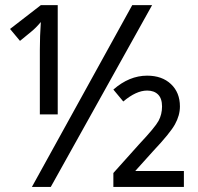

<svg xmlns="http://www.w3.org/2000/svg" viewBox="-20 -735 778 755"><path d="M578.1 -714.8 179.7 0H105.5L500 -714.8ZM140.6 -714.8H207V-285.2H136.7V-539.1Q136.7 -593.8 140.6 -648.4Q121.1 -625 101.6 -609.4L58.6 -574.2L19.5 -621.1ZM703.1 0H425.8V-54.7L527.3 -168Q589.8 -234.4 603.5 -259.8Q617.2 -285.2 617.2 -316.4Q617.2 -347.7 601.6 -363.3Q585.9 -378.9 558.6 -378.9Q515.6 -378.9 464.8 -335.9L425.8 -382.8Q488.3 -437.5 558.6 -437.5Q617.2 -437.5 652.3 -404.3Q687.5 -371.1 687.5 -316.4Q687.5 -281.2 668 -246.1Q648.4 -210.9 582 -140.6L511.7 -62.5H703.1Z"/></svg>

Font: Droid Sans Fallback
Style: Regular
Weight: 400
Designer: Steve Matteson
Foundry: Ascender Corporation
Version: 3.00 (Khmer version)